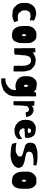

<svg xmlns="http://www.w3.org/2000/svg" viewBox="1298 -1731 665 3301"><g transform="rotate(90 1630.5 -80.5)"><path d="M224 -270Q212 -268 202 -264Q192 -260 183 -249Q169 -235 163.5 -217Q158 -199 158 -176V-151Q163 -141 165 -129Q167 -117 177 -108Q182 -99 190 -90Q198 -81 206 -70Q211 -67 219 -65.5Q227 -64 232 -59Q245 -54 262 -53.5Q279 -53 293 -53Q300 -54 307 -56.5Q314 -59 329 -59Q334 -61 337 -55.5Q340 -50 343 -42Q346 -37 349 -29.5Q352 -22 354 -16Q356 -12 358.5 -8.5Q361 -5 361 1Q359 2 356 4.5Q353 7 349 9Q347 14 340 15.5Q333 17 329 21Q293 39 256 39Q247 39 239 39.5Q231 40 219 39Q210 39 195 34Q189 34 177 34Q165 34 159 33Q154 32 149.5 29Q145 26 140 24Q135 22 130 20Q125 18 120 16Q109 11 100.5 0.5Q92 -10 82 -19Q73 -27 62.5 -40.5Q52 -54 50 -63Q46 -74 39.5 -87Q33 -100 32 -114Q30 -120 30 -124Q30 -128 30 -132V-176Q30 -199 31.5 -217.5Q33 -236 42 -254Q47 -264 51.5 -276Q56 -288 66 -298Q66 -303 70 -307.5Q74 -312 79 -315L96 -334Q107 -339 113 -343.5Q119 -348 127 -353Q141 -358 154 -361.5Q167 -365 177 -365Q193 -368 203.5 -370.5Q214 -373 231 -367Q240 -366 249.5 -364.5Q259 -363 267 -359Q275 -357 279 -356Q283 -355 289 -353Q299 -351 308.5 -346Q318 -341 326 -336L333 -334Q334 -334 333.5 -326.5Q333 -319 331 -311Q329 -306 329 -300.5Q329 -295 329 -285V-267Q329 -265 326 -262Q325 -261 324 -261Q319 -261 315 -262.5Q311 -264 306 -264Q299 -266 289 -269.5Q279 -273 272 -273Q259 -273 247.5 -273Q236 -273 224 -270Z M512 -363Q519 -365 529 -369Q539 -373 549 -373Q562 -373 573 -373.5Q584 -374 597 -374Q607 -374 616.5 -373.5Q626 -373 634 -370Q636 -370 639 -369Q642 -368 647 -363Q657 -360 666 -353Q675 -346 682.5 -336Q690 -326 696.5 -315.5Q703 -305 708 -295Q713 -287 714.5 -274Q716 -261 719 -253Q719 -239 720.5 -226Q722 -213 722 -199Q722 -176 721 -155Q720 -134 720 -111L718 -78Q718 -74 714 -64Q710 -54 709 -49Q706 -39 701 -25.5Q696 -12 694 -10Q689 -5 687 -1Q685 3 683.5 7Q682 11 679.5 14Q677 17 671 20Q666 22 659 26.5Q652 31 646 35Q641 37 641 38.5Q641 40 634 42L616 46Q604 48 596.5 47Q589 46 580 46Q552 46 524 35Q515 35 506.5 31Q498 27 494 22Q489 18 484 13.5Q479 9 474 4Q466 -5 461 -14Q456 -23 451 -33Q446 -44 440 -55.5Q434 -67 432 -81Q430 -104 428.5 -123Q427 -142 427 -161V-202Q426 -204 426 -210Q426 -216 427 -218Q427 -223 427.5 -228.5Q428 -234 429 -239Q430 -247 430 -255Q430 -263 435 -271Q434 -269 436.5 -274.5Q439 -280 442 -286.5Q445 -293 447 -298Q449 -303 449 -302L456 -315Q459 -318 462 -322Q465 -326 470.5 -331Q476 -336 485.5 -344Q495 -352 512 -363ZM585 -197Q581 -197 577.5 -193Q574 -189 573 -186Q566 -171 566 -161Q566 -134 585 -125Q590 -125 593.5 -128.5Q597 -132 597 -136Q597 -146 599.5 -159Q602 -172 597 -186Q592 -191 591 -194Q590 -197 585 -197Z M809 -341Q809 -344 808 -347Q807 -350 808 -353Q809 -353 811.5 -353.5Q814 -354 816 -354H822Q827 -355 832 -354.5Q837 -354 842 -355H872Q874 -355 876 -353Q878 -351 879 -350L881 -341Q881 -338 882 -334Q884 -326 884 -317Q885 -314 885 -311Q885 -305 886 -305Q890 -309 892 -313.5Q894 -318 897 -320Q900 -323 901.5 -324Q903 -325 904.5 -326Q906 -327 909 -328.5Q912 -330 918 -334Q927 -339 934.5 -342Q942 -345 958 -353Q961 -354 968.5 -356Q976 -358 985 -359.5Q994 -361 1003.5 -361.5Q1013 -362 1020 -362Q1031 -361 1038 -359.5Q1045 -358 1057 -356Q1062 -355 1073.5 -354Q1085 -353 1089 -351Q1114 -337 1129 -327Q1144 -317 1155 -300Q1157 -298 1161 -295.5Q1165 -293 1170 -288Q1175 -283 1179.5 -274.5Q1184 -266 1184 -264Q1188 -247 1193 -236.5Q1198 -226 1199 -209Q1200 -201 1204 -191.5Q1208 -182 1208 -172Q1208 -162 1209 -149.5Q1210 -137 1208 -114Q1208 -107 1208.5 -101Q1209 -95 1209 -89V-43Q1209 -36 1209 -30Q1209 -24 1208 -18Q1208 -10 1208.5 -4Q1209 2 1209 10Q1209 12 1209 14.5Q1209 17 1207 18Q1205 19 1201.5 19Q1198 19 1196 19Q1187 19 1179 19.5Q1171 20 1162 19L1132 16Q1128 15 1121 16Q1114 17 1112 13Q1111 -10 1111.5 -19.5Q1112 -29 1112 -37Q1112 -42 1111 -49.5Q1110 -57 1109 -70L1112 -123Q1112 -133 1111.5 -138.5Q1111 -144 1110.5 -147.5Q1110 -151 1109.5 -156Q1109 -161 1109 -172Q1109 -190 1102.5 -208Q1096 -226 1087 -244Q1082 -254 1074 -262Q1066 -270 1053 -276Q1051 -277 1048 -278Q1045 -279 1043 -279L1020 -281Q1003 -282 985 -275Q967 -268 963 -261Q956 -249 952 -243Q948 -237 944 -231Q943 -228 941 -220.5Q939 -213 936.5 -202.5Q934 -192 932 -180.5Q930 -169 930 -160Q930 -153 930 -146.5Q930 -140 929 -134L927 -106L921 -68Q921 -58 921 -46.5Q921 -35 920 -25V-2Q914 2 910 2Q899 4 894.5 6Q890 8 878 7Q867 6 849 7.5Q831 9 820 7Q809 5 809 4.5Q809 4 809 -1Q809 -5 809.5 -13.5Q810 -22 810 -31.5Q810 -41 810.5 -50Q811 -59 811 -64Q811 -82 810 -94Q809 -106 809 -124Q809 -139 808.5 -148.5Q808 -158 807 -173Q807 -181 808 -193.5Q809 -206 809 -220Q809 -237 808.5 -253Q808 -269 808 -277Q807 -294 807 -309.5Q807 -325 809 -341Z M1297 -271Q1297 -273 1300.5 -284Q1304 -295 1305 -296Q1307 -301 1308 -304.5Q1309 -308 1314 -315Q1318 -320 1324.5 -327Q1331 -334 1333 -337Q1337 -343 1342 -348Q1346 -353 1354 -358Q1362 -363 1367 -368Q1381 -372 1391.5 -376Q1402 -380 1412 -380Q1432 -380 1450.5 -379Q1469 -378 1483 -373Q1498 -373 1508 -369.5Q1518 -366 1528 -361Q1533 -351 1541 -345.5Q1549 -340 1554 -335L1560 -329Q1567 -334 1566.5 -340Q1566 -346 1568 -351Q1570 -357 1570 -361.5Q1570 -366 1572 -368Q1575 -369 1579 -368.5Q1583 -368 1587 -368Q1596 -368 1610 -369Q1624 -370 1631 -368Q1633 -367 1635 -364.5Q1637 -362 1637 -361V-354Q1637 -348 1637.5 -338.5Q1638 -329 1638 -319.5Q1638 -310 1637.5 -301Q1637 -292 1637 -286Q1637 -281 1636.5 -269Q1636 -257 1636 -243.5Q1636 -230 1636 -219Q1636 -208 1637 -207Q1637 -197 1636 -185Q1635 -173 1636 -168L1637 -136Q1638 -129 1636.5 -114Q1635 -99 1637 -80Q1638 -73 1637.5 -59.5Q1637 -46 1636.5 -31.5Q1636 -17 1635.5 -4.5Q1635 8 1635 13Q1635 32 1628.5 51.5Q1622 71 1617 90Q1612 100 1607 109Q1602 118 1592 129Q1588 134 1583 141.5Q1578 149 1573 154Q1568 161 1555.5 169.5Q1543 178 1538 186Q1533 192 1521 196Q1509 200 1504 201L1469 213Q1460 218 1450.5 221.5Q1441 225 1427 226Q1425 226 1423 225.5Q1421 225 1419 226Q1409 226 1402.5 228.5Q1396 231 1386 231H1380Q1366 231 1361.5 230.5Q1357 230 1340 231Q1339 231 1334 232Q1329 233 1329 231Q1329 212 1327.5 196Q1326 180 1326 165L1333 159H1367Q1381 154 1392.5 153Q1404 152 1419 147Q1433 138 1444.5 129Q1456 120 1470 115Q1480 106 1489 96.5Q1498 87 1503 77Q1512 68 1514.5 58Q1517 48 1522 38Q1522 29 1525 19.5Q1528 10 1528 0V-26Q1528 -31 1525 -28Q1523 -27 1522 -26Q1508 -17 1489 -15.5Q1470 -14 1451 -14H1444Q1430 -15 1417 -20Q1404 -23 1395 -26Q1386 -29 1375 -35Q1372 -37 1366 -39.5Q1360 -42 1346 -50L1334 -64L1312 -88Q1309 -93 1306.5 -101Q1304 -109 1300 -120Q1298 -126 1295 -133Q1292 -140 1290 -148V-232Q1290 -237 1292.5 -245.5Q1295 -254 1295 -258Q1295 -260 1296 -262Q1296 -264 1296.5 -266Q1297 -268 1297 -271ZM1451 -161Q1456 -161 1460.5 -162Q1465 -163 1470 -168Q1472 -172 1471.5 -176.5Q1471 -181 1473 -183Q1478 -191 1477 -193Q1476 -195 1476 -200Q1476 -205 1472.5 -212.5Q1469 -220 1464 -225Q1459 -230 1457 -230Q1455 -230 1444 -225Q1437 -218 1437 -196Q1437 -194 1436.5 -187Q1436 -180 1438 -174Q1438 -172 1443 -166.5Q1448 -161 1451 -161Z M1720 -128Q1720 -135 1720.5 -149Q1721 -163 1720 -176Q1721 -185 1721 -194Q1721 -203 1721 -213L1718 -294V-339Q1729 -339 1741 -339.5Q1753 -340 1768 -338Q1772 -337 1776 -337H1790Q1797 -335 1797 -335.5Q1797 -336 1800 -334Q1800 -329 1799 -326.5Q1798 -324 1798 -319V-287Q1802 -292 1803.5 -295.5Q1805 -299 1810 -304L1816 -306Q1829 -319 1848 -323Q1867 -327 1886 -325Q1890 -325 1899 -321.5Q1908 -318 1917 -313Q1924 -312 1929 -309L1932 -306Q1942 -297 1951 -290.5Q1960 -284 1964 -274Q1974 -260 1980 -244Q1986 -228 1991 -209Q1991 -204 1990 -200Q1989 -196 1984 -196Q1969 -191 1956.5 -191.5Q1944 -192 1923 -190H1912Q1910 -191 1909.5 -193Q1909 -195 1909 -196Q1908 -202 1906.5 -206.5Q1905 -211 1905 -214Q1905 -216 1904 -219Q1903 -222 1902 -224Q1900 -227 1899 -229Q1880 -248 1862 -248Q1860 -248 1856.5 -248Q1853 -248 1850 -246Q1845 -244 1835.5 -239.5Q1826 -235 1823 -232Q1818 -227 1812.5 -221.5Q1807 -216 1804 -209Q1803 -205 1802.5 -195.5Q1802 -186 1802 -184Q1800 -175 1798 -160Q1796 -145 1796 -134Q1796 -127 1794.5 -116Q1793 -105 1793 -96Q1793 -89 1792.5 -83Q1792 -77 1792 -71V-33Q1792 -27 1791.5 -20Q1791 -13 1791 -6V16Q1741 27 1722 16Q1720 9 1719 -1.5Q1718 -12 1719 -14Q1721 -32 1720 -50Q1719 -68 1719 -87Q1718 -97 1719 -108Q1720 -119 1720 -128Z M2349 -192Q2349 -187 2344 -182Q2341 -179 2335 -178Q2329 -177 2324 -177Q2317 -175 2307 -175Q2297 -175 2290 -175Q2276 -175 2269 -174.5Q2262 -174 2246 -172L2186 -167V-155Q2186 -144 2189 -133.5Q2192 -123 2200 -112Q2205 -104 2212 -97Q2219 -90 2226 -88Q2232 -86 2237 -84Q2242 -82 2246.5 -80.5Q2251 -79 2255 -80Q2282 -80 2294.5 -86Q2307 -92 2325 -101Q2329 -101 2333.5 -105Q2338 -109 2340 -110Q2345 -112 2354.5 -120Q2364 -128 2369 -130Q2372 -128 2371 -116.5Q2370 -105 2372 -95V-84V-64Q2367 -58 2364.5 -55.5Q2362 -53 2360.5 -51Q2359 -49 2356 -46Q2353 -43 2347 -37Q2329 -19 2309 -13Q2298 -7 2285 -4.5Q2272 -2 2264 1Q2259 2 2255 2.5Q2251 3 2247 3H2239Q2220 3 2202 2.5Q2184 2 2164 -8Q2157 -7 2144.5 -12Q2132 -17 2128 -22Q2117 -28 2108.5 -37Q2100 -46 2090 -53Q2076 -63 2070 -74Q2064 -85 2059 -97Q2054 -106 2050 -117Q2046 -128 2042 -139Q2042 -150 2041.5 -160Q2041 -170 2041 -180V-217Q2041 -235 2048.5 -260Q2056 -285 2067 -303Q2070 -307 2074 -311Q2077 -315 2081.5 -319Q2086 -323 2091 -328Q2094 -329 2097.5 -331Q2101 -333 2108 -337Q2111 -339 2115.5 -344Q2120 -349 2128 -351Q2139 -355 2149 -359.5Q2159 -364 2164 -364Q2171 -364 2189.5 -363Q2208 -362 2225 -361Q2234 -360 2240 -358Q2246 -356 2249 -356Q2257 -355 2262.5 -354Q2268 -353 2274 -351Q2292 -345 2300.5 -338.5Q2309 -332 2315 -325Q2319 -320 2322.5 -313.5Q2326 -307 2330 -302Q2335 -296 2339.5 -285.5Q2344 -275 2346 -265Q2348 -257 2349 -244Q2350 -231 2350 -221Q2350 -211 2349.5 -206Q2349 -201 2349 -192ZM2263 -250Q2263 -252 2263 -257.5Q2263 -263 2261 -265Q2253 -278 2238.5 -280.5Q2224 -283 2213 -281Q2206 -279 2204 -276Q2202 -273 2198 -267Q2196 -265 2195 -263Q2194 -261 2192 -259Q2190 -257 2189.5 -253.5Q2189 -250 2188 -247Q2186 -242 2186 -240Q2186 -238 2188 -230Q2192 -228 2203.5 -226.5Q2215 -225 2227.5 -225Q2240 -225 2251.5 -226.5Q2263 -228 2267 -230Q2268 -231 2265.5 -235.5Q2263 -240 2263 -250Z M2652 -51Q2662 -60 2667 -70.5Q2672 -81 2672 -96Q2672 -105 2667 -114Q2662 -123 2652 -128Q2628 -137 2603 -146Q2578 -155 2549 -160Q2535 -165 2519.5 -170Q2504 -175 2484 -180Q2444 -199 2434 -244Q2434 -263 2434 -281Q2434 -299 2443 -318Q2449 -332 2453.5 -338.5Q2458 -345 2462.5 -348.5Q2467 -352 2471.5 -354.5Q2476 -357 2482 -362Q2505 -371 2521.5 -375.5Q2538 -380 2562 -385Q2572 -390 2581.5 -391Q2591 -392 2600 -392H2654Q2669 -392 2682 -392.5Q2695 -393 2709 -392Q2731 -391 2750 -388Q2769 -385 2794 -380Q2817 -377 2827 -373Q2825 -368 2823.5 -357Q2822 -346 2821 -335Q2821 -333 2820.5 -331.5Q2820 -330 2820 -328Q2820 -323 2817 -322Q2815 -321 2812.5 -322Q2810 -323 2807 -324Q2790 -326 2772 -326Q2754 -326 2736 -325Q2718 -324 2700 -321Q2682 -318 2665 -316Q2657 -314 2650 -312.5Q2643 -311 2636 -309Q2628 -307 2621.5 -304Q2615 -301 2607 -296Q2597 -284 2593 -274Q2588 -262 2588 -250Q2586 -245 2588 -234.5Q2590 -224 2596 -217Q2609 -203 2620 -199Q2639 -194 2656.5 -190Q2674 -186 2688 -182Q2693 -182 2699 -180Q2705 -178 2710 -178Q2730 -176 2746 -171.5Q2762 -167 2781 -160Q2795 -155 2809.5 -149.5Q2824 -144 2838 -135Q2849 -120 2854.5 -109Q2860 -98 2865 -83V-57Q2865 -47 2861 -38Q2857 -29 2852 -24Q2842 2 2813 21Q2794 35 2773.5 44.5Q2753 54 2729 58Q2695 69 2660.5 70.5Q2626 72 2588 67L2533 62Q2524 61 2512 59Q2500 57 2488 53Q2471 48 2463.5 47.5Q2456 47 2455 45Q2454 43 2453 41.5Q2452 40 2452 39Q2447 28 2446 18.5Q2445 9 2440 -5Q2438 -10 2437 -14Q2436 -18 2435 -22V-25Q2435 -27 2434.5 -28Q2434 -29 2435 -31Q2440 -31 2443.5 -30Q2447 -29 2452 -29Q2464 -26 2479.5 -23Q2495 -20 2504 -20Q2513 -20 2524 -19.5Q2535 -19 2549 -19Q2561 -18 2574 -18Q2587 -18 2600 -23Q2603 -26 2610 -29Q2617 -32 2625 -35.5Q2633 -39 2640.5 -42.5Q2648 -46 2652 -51Z M3016 -363Q3023 -365 3033 -369Q3043 -373 3053 -373Q3066 -373 3077 -373.5Q3088 -374 3101 -374Q3111 -374 3120.5 -373.5Q3130 -373 3138 -370Q3140 -370 3143 -369Q3146 -368 3151 -363Q3161 -360 3170 -353Q3179 -346 3186.5 -336Q3194 -326 3200.5 -315.5Q3207 -305 3212 -295Q3217 -287 3218.5 -274Q3220 -261 3223 -253Q3223 -239 3224.5 -226Q3226 -213 3226 -199Q3226 -176 3225 -155Q3224 -134 3224 -111L3222 -78Q3222 -74 3218 -64Q3214 -54 3213 -49Q3210 -39 3205 -25.5Q3200 -12 3198 -10Q3193 -5 3191 -1Q3189 3 3187.5 7Q3186 11 3183.5 14Q3181 17 3175 20Q3170 22 3163 26.5Q3156 31 3150 35Q3145 37 3145 38.5Q3145 40 3138 42L3120 46Q3108 48 3100.5 47Q3093 46 3084 46Q3056 46 3028 35Q3019 35 3010.5 31Q3002 27 2998 22Q2993 18 2988 13.5Q2983 9 2978 4Q2970 -5 2965 -14Q2960 -23 2955 -33Q2950 -44 2944 -55.5Q2938 -67 2936 -81Q2934 -104 2932.5 -123Q2931 -142 2931 -161V-202Q2930 -204 2930 -210Q2930 -216 2931 -218Q2931 -223 2931.5 -228.5Q2932 -234 2933 -239Q2934 -247 2934 -255Q2934 -263 2939 -271Q2938 -269 2940.5 -274.5Q2943 -280 2946 -286.5Q2949 -293 2951 -298Q2953 -303 2953 -302L2960 -315Q2963 -318 2966 -322Q2969 -326 2974.5 -331Q2980 -336 2989.5 -344Q2999 -352 3016 -363ZM3089 -197Q3085 -197 3081.5 -193Q3078 -189 3077 -186Q3070 -171 3070 -161Q3070 -134 3089 -125Q3094 -125 3097.5 -128.5Q3101 -132 3101 -136Q3101 -146 3103.5 -159Q3106 -172 3101 -186Q3096 -191 3095 -194Q3094 -197 3089 -197Z"/></g></svg>

Font: Kirang Haerang
Style: Regular
Weight: 400
Version: Version 1.00